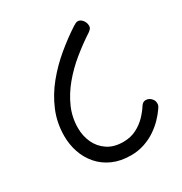

<svg xmlns="http://www.w3.org/2000/svg" viewBox="-175 -876 964 1016"><g transform="rotate(-30 307.0 -368.0)"><path d="M334 10Q271 10 223 -11.5Q175 -33 142.5 -70.5Q110 -108 94 -155.5Q78 -203 78 -255Q78 -335 107.5 -405.5Q137 -476 186 -536Q235 -596 294.5 -645.5Q354 -695 414 -734Q425 -741 431 -743.5Q437 -746 443 -746Q454 -746 463.5 -738.5Q473 -731 478.5 -719.5Q484 -708 484 -696Q484 -685 478.5 -678.5Q473 -672 465 -666Q408 -629 353.5 -584.5Q299 -540 256 -488Q213 -436 187.5 -378Q162 -320 162 -255Q162 -207 181 -165.5Q200 -124 238.5 -98Q277 -72 334 -72Q380 -72 415.5 -90.5Q451 -109 476.5 -136Q502 -163 518 -189Q524 -197 530.5 -201Q537 -205 547 -205Q558 -205 568 -199Q578 -193 584.5 -183Q591 -173 591 -161Q592 -154 589.5 -147Q587 -140 579 -129Q564 -107 540.5 -82.5Q517 -58 486 -37Q455 -16 416.5 -3Q378 10 334 10Z"/></g></svg>

Font: Playpen Sans Deva
Style: Regular
Weight: 400
Designer: Pooja Saxena, Gunjan Panchal, Laura Meseguer, Veronika Burian, José Scaglione
Foundry: TypeTogether
Version: Version 2.000